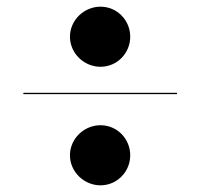

<svg xmlns="http://www.w3.org/2000/svg" viewBox="-20 -665 600 575"><path d="M189.5 -555C189.5 -505.5 231.5 -465 281 -465C330.5 -465 370 -505.5 370 -555C370 -604.5 330.5 -645 281 -645C231.5 -645 189.5 -604.5 189.5 -555ZM50 -387V-383H510V-387ZM189.5 -200C189.5 -150.5 231.5 -110 281 -110C330.5 -110 370 -150.5 370 -200C370 -249.5 330.5 -290 281 -290C231.5 -290 189.5 -249.5 189.5 -200Z"/></svg>

Font: Bodoni* 48pt Fatface
Style: Regular
Weight: 900
Version: Version 2.3